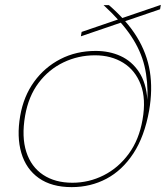

<svg xmlns="http://www.w3.org/2000/svg" viewBox="-20 -761 685 788"><path d="M315 -630 640 -741 637 -723 312 -612ZM373 -552Q429 -552 475 -531Q521 -510 550.5 -465.5Q580 -421 585 -351Q588 -427 573 -490Q558 -553 518 -613Q478 -673 405 -740H427Q501 -676 542 -609Q583 -542 595 -468Q607 -394 592 -307Q573 -201 527.5 -131.5Q482 -62 417 -27.5Q352 7 274 7Q192 7 139.5 -30Q87 -67 67.5 -133.5Q48 -200 63 -286Q77 -366 120 -425.5Q163 -485 228 -518.5Q293 -552 373 -552ZM277 -11Q345 -11 405.5 -41.5Q466 -72 508.5 -130Q551 -188 565 -270Q580 -355 557.5 -414Q535 -473 485.5 -503.5Q436 -534 370 -534Q301 -534 240.5 -505Q180 -476 138.5 -421Q97 -366 83 -286Q68 -199 88 -137.5Q108 -76 157 -43.5Q206 -11 277 -11Z"/></svg>

Font: Poppins Variable
Style: Italic
Weight: 100
Italic angle: -10°
Designer: Jonny Pinhorn
Foundry: Indian Type Foundry
Version: Version 6.000